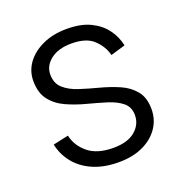

<svg xmlns="http://www.w3.org/2000/svg" viewBox="-106 -648 719 751"><g transform="rotate(-20 253.5 -273.0)"><path d="M265 7Q203 7 157.5 -13Q112 -33 84.5 -67.5Q57 -102 48 -145L112 -159Q122 -114 159.5 -83.5Q197 -53 264 -53Q323 -53 354.5 -79.5Q386 -106 386 -145Q386 -179 362.5 -198Q339 -217 301.5 -228.5Q264 -240 222 -251Q180 -262 142.5 -279Q105 -296 81.5 -326Q58 -356 58 -406Q58 -447 82 -480Q106 -513 149.5 -533Q193 -553 250 -553Q309 -553 348 -534Q387 -515 410 -484Q433 -453 441 -415L380 -397Q371 -434 340.5 -463.5Q310 -493 248 -493Q193 -493 161 -468Q129 -443 129 -407Q129 -370 152.5 -349Q176 -328 213 -316Q250 -304 292 -293Q334 -282 371 -266Q408 -250 431.5 -221.5Q455 -193 455 -145Q455 -101 431 -66.5Q407 -32 364.5 -12.5Q322 7 265 7Z"/></g></svg>

Font: Parkinsans Light
Style: Regular
Weight: 300
Designer: Red Stone, Indian Type Foundry
Foundry: Indian Type Foundry
Version: Version 1.000